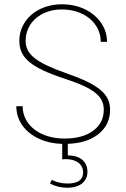

<svg xmlns="http://www.w3.org/2000/svg" viewBox="-20 -675 596 907"><path d="M393.1 136.7C393.1 88.4 358.4 59.1 300.3 59.1V4.4C359.4 2.4 406.2 -12.2 441.9 -39.1C480.5 -68.4 500 -107.4 500 -156.7C500 -230.5 447.3 -275.4 293 -329.1C149.4 -379.9 101.1 -418 101.1 -482.4C101.1 -567.9 172.9 -630.4 272 -630.4C377.9 -630.4 456.1 -565.4 456.1 -477.1H485.4C485.4 -510.7 476.1 -541 457 -567.9C419.4 -621.6 352.5 -654.8 272 -654.8C157.7 -654.8 71.3 -581.1 71.3 -482.4C71.3 -401.9 126 -356 282.7 -304.2C423.8 -258.3 470.2 -220.7 470.2 -156.7C470.2 -115.2 453.6 -82 420.4 -57.6C386.7 -32.7 341.8 -20.5 284.7 -20.5C169.4 -20.5 86.9 -84 86.9 -173.3H57.1C57.1 -104.5 98.6 -48.8 167.5 -18.1C198.7 -3.9 234.4 3.4 273.9 4.9V77.6C279.3 77.1 285.6 76.7 290 76.7C340.3 76.7 372.6 100.6 372.6 139.2C372.6 174.3 348.1 191.9 299.8 191.9C270.5 191.9 245.6 186 224.6 174.3L216.3 192.4C242.2 205.6 269.5 211.9 298.3 211.9C356.4 211.9 393.1 183.1 393.1 136.7Z"/></svg>

Font: Estedad Thin
Style: Regular
Weight: 100
Designer: Amin Abedi
Version: Version 7.3